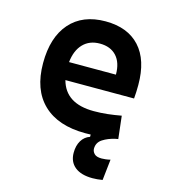

<svg xmlns="http://www.w3.org/2000/svg" viewBox="-109 -615 805 910"><g transform="rotate(15 293.0 -160.0)"><path d="M340.3 9.8Q206.5 9.8 134 -59.8Q61.5 -129.4 61.5 -259.8Q61.5 -386.7 123.3 -457Q185.1 -527.3 297.4 -527.3Q405.8 -527.3 465.1 -462.9Q524.4 -398.4 524.4 -275.9Q524.4 -240.2 521.5 -209H184.6Q213.4 -101.6 352.1 -101.6Q386.2 -101.6 419.2 -105.2Q452.1 -108.9 486.3 -115.2L499 -3.9Q492.2 -2.4 485.8 -1.5Q450.7 6.3 425 22.9Q399.4 39.6 399.4 69.8Q399.4 83 409.9 94.2Q420.4 105.5 446.3 105.5Q455.1 105.5 465.8 104.2Q476.6 103 488.8 100.1L477.5 202.6Q451.2 207 428.7 207Q372.6 207 342 182.4Q311.5 157.7 311.5 113.3Q311.5 78.1 326.2 53.7Q340.8 29.3 367.2 20.5V9.3Q354.5 9.8 340.3 9.8ZM298.3 -418.5Q247.6 -418.5 216.6 -386.5Q185.5 -354.5 179.2 -295.9H409.2Q409.2 -355 379.9 -386.7Q350.6 -418.5 298.3 -418.5Z"/></g></svg>

Font: Caskaydia Cove SemiBold
Style: Regular
Weight: 600
Monospace: yes
Designer: Aaron Bell
Foundry: Saja Typeworks
Version: Version 4.300; ttfautohint (v1.8.3)